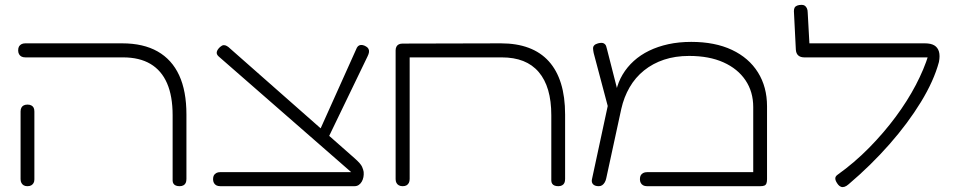

<svg xmlns="http://www.w3.org/2000/svg" viewBox="-20 -759 3955 793"><path d="M722 10Q713 10 706.5 7.5Q700 5 696.5 -0.5Q693 -6 693 -13V-283Q693 -362 670 -415Q647 -468 601.5 -495Q556 -522 488 -522H85Q75 -522 68.5 -525.5Q62 -529 58.5 -535.5Q55 -542 55 -551Q55 -561 58.5 -567Q62 -573 68.5 -576.5Q75 -580 84 -580H485Q572 -580 631 -546.5Q690 -513 720 -448Q750 -383 750 -286V-20Q750 -10 747 -3.5Q744 3 737.5 6.5Q731 10 722 10ZM93 10Q84 10 78 6.5Q72 3 68.5 -3.5Q65 -10 65 -19V-299Q65 -308 68.5 -314.5Q72 -321 78.5 -324Q85 -327 94 -327Q103 -327 109.5 -323.5Q116 -320 119 -314Q122 -308 122 -298V-18Q122 -9 118.5 -3Q115 3 109 6.5Q103 10 93 10Z M1444 10 1450 -31 883 -526Q873 -535 875.5 -545Q878 -555 889 -565Q897 -572 903.5 -572.5Q910 -573 917 -569Q924 -565 931 -558L1445 -105Q1470 -83 1475.5 -70Q1481 -57 1482 -49Q1483 -38 1481 -27.5Q1479 -17 1474 -8.5Q1469 0 1461.5 5Q1454 10 1444 10ZM890 10Q880 10 873.5 6.5Q867 3 863.5 -3.5Q860 -10 860 -19Q860 -29 863.5 -35Q867 -41 873.5 -44.5Q880 -48 889 -48H1466L1444 10ZM1332 -182 1290 -197 1454 -562Q1458 -569 1463.5 -571.5Q1469 -574 1476.5 -573Q1484 -572 1492 -567Q1499 -563 1502 -557Q1505 -551 1504 -543.5Q1503 -536 1498 -526Z M1643 10Q1634 10 1627.5 6.5Q1621 3 1617.5 -3.5Q1614 -10 1614 -19V-551Q1614 -560 1617.5 -566.5Q1621 -573 1627.5 -576Q1634 -579 1643 -579L2049 -580Q2114 -580 2163.5 -561.5Q2213 -543 2246.5 -506Q2280 -469 2297 -414Q2314 -359 2314 -286V-20Q2314 -10 2311 -3.5Q2308 3 2301.5 6.5Q2295 10 2286 10Q2277 10 2270.5 7.5Q2264 5 2260.5 -0.5Q2257 -6 2257 -13V-283Q2257 -342 2244 -386.5Q2231 -431 2205 -461.5Q2179 -492 2141 -507Q2103 -522 2052 -522H1672V-20Q1672 -10 1668.5 -3.5Q1665 3 1659 6.5Q1653 10 1643 10Z M3148 -320V-19Q3148 -8 3145.5 -1.5Q3143 5 3137 7.5Q3131 10 3120 10H2652Q2643 10 2636.5 6.5Q2630 3 2626.5 -3.5Q2623 -10 2623 -19Q2623 -29 2626.5 -35Q2630 -41 2636.5 -44.5Q2643 -48 2653 -48H3091V-317Q3091 -380 3059 -427.5Q3027 -475 2968 -501.5Q2909 -528 2826 -528Q2769 -528 2722.5 -512.5Q2676 -497 2640 -468Q2604 -439 2580.5 -398.5Q2557 -358 2546 -309L2484 -23Q2482 -13 2477.5 -5.5Q2473 2 2467 6Q2461 10 2453 10Q2437 10 2429.5 2Q2422 -6 2425 -19L2504 -386L2525 -384Q2533 -420 2551.5 -451Q2570 -482 2597.5 -507Q2625 -532 2661 -549.5Q2697 -567 2740.5 -576.5Q2784 -586 2835 -586Q2933 -586 3003 -553Q3073 -520 3110.5 -460Q3148 -400 3148 -320ZM2493 -310 2432 -540Q2430 -550 2429.5 -558Q2429 -566 2434 -571.5Q2439 -577 2450 -580Q2466 -584 2473.5 -580Q2481 -576 2483.5 -568.5Q2486 -561 2487 -556L2535 -368Z M3442 4Q3431 -10 3430 -20Q3429 -30 3439 -37Q3509 -87 3569.5 -148.5Q3630 -210 3679 -276Q3728 -342 3762.5 -408Q3797 -474 3815 -533L3858 -503Q3837 -425 3783.5 -337.5Q3730 -250 3653.5 -163Q3577 -76 3485 2Q3476 10 3468 12.5Q3460 15 3453.5 12.5Q3447 10 3442 4ZM3858 -503 3815 -522H3302Q3286 -522 3277 -530Q3268 -538 3267 -554L3259 -713Q3259 -722 3262 -727.5Q3265 -733 3272.5 -736Q3280 -739 3291 -739Q3299 -739 3304 -735.5Q3309 -732 3312.5 -725Q3316 -718 3316 -707L3323 -580H3800Q3825 -580 3839 -571.5Q3853 -563 3858 -546Q3863 -529 3858 -503Z"/></svg>

Font: Fredoka Expanded Light
Style: Regular
Weight: 300
Width: 7
Designer: Ben Nathan
Foundry: Milena B. Brandão, Ben Nathan
Version: Version 2.001